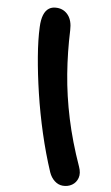

<svg xmlns="http://www.w3.org/2000/svg" viewBox="-113 -868 687 1187"><g transform="rotate(10 230.5 -274.5)"><path d="M370 264Q342 264 318 245.5Q294 227 280 196Q233 87 194 -33Q155 -153 126.5 -271.5Q98 -390 80.5 -494.5Q63 -599 60 -678Q56 -769 97 -799Q116 -813 146 -813Q189 -813 217.5 -781.5Q246 -750 249 -691Q256 -554 278 -420.5Q300 -287 341.5 -151Q383 -15 449 130Q467 169 459 199.5Q451 230 426.5 247Q402 264 370 264Z"/></g></svg>

Font: Shantell Sans Light ExtraBold
Style: Regular
Weight: 800
Version: Version 1.011;[c5ecc13dd]